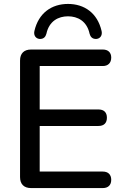

<svg xmlns="http://www.w3.org/2000/svg" viewBox="-20 -957 629 977"><path d="M180 -759C202 -757 212 -770 216 -785C230 -850 277 -874 326 -874C375 -874 422 -850 436 -785C440 -770 450 -757 472 -759C489 -761 502 -776 497 -799C476 -891 409 -937 326 -937C243 -937 176 -891 155 -799C150 -776 163 -761 180 -759ZM503 0C530 0 546 -15 546 -42C546 -69 530 -84 503 -84H182V-316H481C509 -316 524 -331 524 -358C524 -385 509 -400 481 -400H182V-621H503C530 -621 546 -637 546 -664C546 -690 530 -705 503 -705H138C102 -705 82 -685 82 -649V-56C82 -20 102 0 138 0Z"/></svg>

Font: Nunito SemiBold
Style: Regular
Weight: 600
Designer: Vernon Adams
Foundry: Vernon Adams
Version: Version 3.602